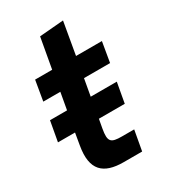

<svg xmlns="http://www.w3.org/2000/svg" viewBox="-170 -745 735 829"><g transform="rotate(-30 198.0 -330.5)"><path d="M-4 -216H81L71 -157C51 -43 99 0 199 0H291L309 -100H248C193 -100 181 -110 192 -172L200 -216H329L347 -316H217L232 -400H362L379 -500H250L278 -661L158 -651L131 -500H46L29 -400H114L99 -316H14Z"/></g></svg>

Font: Uncut Sans Semibold
Style: Italic
Weight: 600
Italic angle: -10°
Designer: Kasper Nordkvist
Foundry: Uncut Type
Version: Version 1.111;FEAKit 1.0